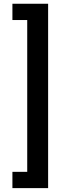

<svg xmlns="http://www.w3.org/2000/svg" viewBox="-20 -828 359 1019"><path d="M45.9 -808.1H235.4V170.4H45.9V84H124.5V-721.7H45.9Z"/></svg>

Font: Ufes Sans SemiBold
Style: Regular
Weight: 600
Designer: Ricardo Esteves & Filipe Motta
Foundry: ProDesignUfes - Ricardo Esteves, Filipe Motta (This is a derivative work, based on Roboto family, by Christian Robertson
Version: Version 2.0